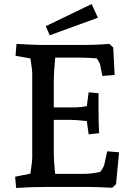

<svg xmlns="http://www.w3.org/2000/svg" viewBox="-20 -928 675 953"><path d="M55 -51 131 -66Q140 -129 140 -144V-561Q140 -582 131 -638L57 -651L62 -710Q152 -705 178 -705H409Q460 -705 523 -710L542 -692L549 -556L488 -551L478 -603Q476 -615 461 -638Q415 -642 380 -642H254Q247 -569 247 -531V-395H355Q375 -395 411 -401L420 -470L469 -465V-381Q469 -324 472 -267L420 -261L411 -327Q357 -333 335 -333H247V-174Q247 -125 254 -65H393Q436 -65 478 -75Q495 -99 498 -112L512 -177L571 -172L556 -14L537 4Q461 0 423 0H199Q138 0 60 5ZM207 -798 435 -908 466 -840 227 -753Z"/></svg>

Font: Andada Pro SemiBold
Style: Regular
Weight: 600
Designer: Carolina Giovagnoli
Foundry: Huerta Tipografica
Version: Version 3.005